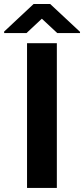

<svg xmlns="http://www.w3.org/2000/svg" viewBox="-60 -923 413 943"><path d="M219.2 -710.9V0H72.8V-710.9ZM186.5 -903.3 333 -766.6V-760.7H221.2L145.5 -831.1L70.3 -760.7H-39.6V-768.1L105 -903.3Z"/></svg>

Font: RobotoDEMO
Style: Regular
Weight: 400
Designer: Christian Robertson
Foundry: Google
Version: Version 2.136